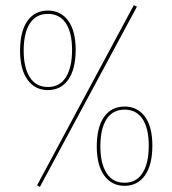

<svg xmlns="http://www.w3.org/2000/svg" viewBox="-20 -713 670 746"><path d="M512 -687 135 13 124 7 500 -693ZM274 -519Q274 -445 245.5 -404Q217 -363 166 -363Q116 -363 87 -403Q58 -443 58 -516Q58 -591 86.5 -631.5Q115 -672 166 -672Q216 -672 245 -632.5Q274 -593 274 -519ZM72 -516Q72 -450 96 -412.5Q120 -375 166 -375Q212 -375 236 -413Q260 -451 260 -519Q260 -586 236 -622.5Q212 -659 166 -659Q120 -659 96 -622Q72 -585 72 -516ZM572 -147Q572 -73 543.5 -32Q515 9 464 9Q414 9 385 -31Q356 -71 356 -144Q356 -219 384.5 -259Q413 -299 464 -299Q514 -299 543 -260Q572 -221 572 -147ZM370 -144Q370 -78 394 -40.5Q418 -3 464 -3Q510 -3 534 -41Q558 -79 558 -147Q558 -214 534 -250.5Q510 -287 464 -287Q418 -287 394 -250Q370 -213 370 -144Z"/></svg>

Font: Fira Sans Compressed Hair
Style: Regular
Weight: 100
Width: 1
Designer: bBox Type GmbH & Carrois Corporate GbR & Edenspiekermann AG
Foundry: bBox Type GmbH & Carrois Corporate GbR & Edenspiekermann AG
Version: Version 4.301